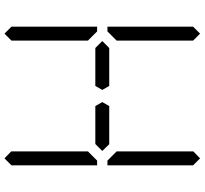

<svg xmlns="http://www.w3.org/2000/svg" viewBox="-48 -928 912 856"><g transform="rotate(90 408.0 -500.0)"><path d="M207 -469H194L163 -500L194 -531H207H331H355H363L381 -500L363 -469H355H331ZM655 -436 696 -477H717V-95L686 -64L655 -94ZM686 -936 717 -905V-523H696L655 -564V-906ZM130 -64 99 -95V-477H120L130 -467L161 -436V-125V-108V-95ZM130 -533 120 -523H99V-905L130 -936L161 -905V-892V-564ZM609 -531H623L653 -500L622 -469H609H485H461H453L435 -500L453 -531H461H485Z"/></g></svg>

Font: DSEG14 Classic Mini
Style: Light
Weight: 300
Designer: Keshikan(Twitter:@keshinomi_88pro)
Version: Version 0.46